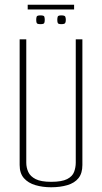

<svg xmlns="http://www.w3.org/2000/svg" viewBox="-20 -786 431 811"><path d="M196 5Q160 5 129.5 -4Q99 -13 81 -33.5Q63 -54 63 -89V-620H91V-99Q91 -78 99.5 -59.5Q108 -41 130.5 -29.5Q153 -18 196 -18Q241 -18 263.5 -29.5Q286 -41 293 -60Q300 -79 300 -99V-620H328V-89Q328 -54 311.5 -33.5Q295 -13 264.5 -4Q234 5 196 5ZM239 -684Q226 -684 224 -689Q222 -694 222 -702Q222 -711 224 -716Q226 -721 239 -721Q253 -721 255.5 -716Q258 -711 258 -702Q258 -694 255.5 -689Q253 -684 239 -684ZM151 -684Q137 -684 135 -689Q133 -694 133 -702Q133 -711 135 -716Q137 -721 151 -721Q165 -721 167 -716Q169 -711 169 -702Q169 -694 167 -689Q165 -684 151 -684ZM97 -746V-766H293V-746Z"/></svg>

Font: Smooch Sans Thin ExtraLight
Style: Regular
Weight: 250
Version: Version 1.010